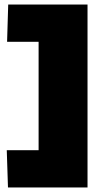

<svg xmlns="http://www.w3.org/2000/svg" viewBox="-20 -726 425 845"><path d="M15.1 99.1 9.8 -64.9H149.9V-542H11.2L16.1 -706.1H365.2V99.1Z"/></svg>

Font: Kanit ExtraBold
Style: Regular
Weight: 800
Designer: Katatrad Team
Foundry: CadsonDemak
Version: Version 1.000;PS 001.000;hotconv 1.0.88;makeotf.lib2.5.64775